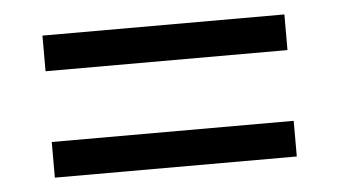

<svg xmlns="http://www.w3.org/2000/svg" viewBox="-32 -532 636 359"><g transform="rotate(-5 286.0 -352.5)"><path d="M58.1 -418.9V-485.8H512.2V-418.9ZM58.1 -219.2V-286.1H512.2V-219.2Z"/></g></svg>

Font: HunimalSansv1.5
Style: Regular
Weight: 400
Foundry: Ascender Corporation
Version: Version 1.10